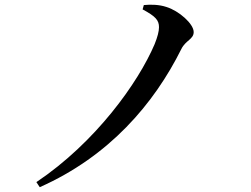

<svg xmlns="http://www.w3.org/2000/svg" viewBox="-20 -744 1040 797"><path d="M131 12 145 33C433 -95 619 -312 733 -541C751 -577 784 -581 784 -611C784 -645 723 -699 671 -715C641 -725 607 -726 577 -723L572 -705C626 -676 640 -660 640 -631C640 -614 634 -591 622 -561C554 -401 377 -153 131 12Z"/></svg>

Font: GenKiMin2 TW SB
Style: Regular
Weight: 600
Version: Version 2.100;PS 2.1;hotconv 16.6.51;makeotf.lib2.5.65220 DE